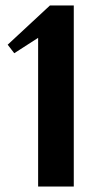

<svg xmlns="http://www.w3.org/2000/svg" viewBox="-20 -680 363 700"><path d="M119 0V-542L32 -486L8 -517L162 -660H249V0Z"/></svg>

Font: El Messiri
Style: Regular
Weight: 400
Designer: Mohamed Gaber
Foundry: Kief Type Foundry
Version: Version 2.020